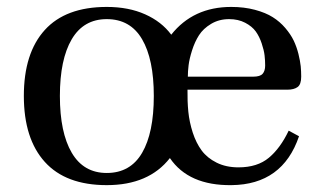

<svg xmlns="http://www.w3.org/2000/svg" viewBox="-20 -522 922 554"><path d="M288.1 -502Q351.1 -502 398.7 -480.7Q446.3 -459.5 474.1 -421.9Q537.6 -502 647 -502Q684.6 -502 715.6 -493.7Q746.6 -485.4 767.1 -472.4Q787.6 -459.5 803.2 -441.2Q818.8 -422.9 827.4 -405Q835.9 -387.2 841.1 -366.5Q846.2 -345.7 847.7 -330.8Q849.1 -315.9 849.1 -300.8Q849.1 -278.3 838.6 -270.8Q828.1 -263.2 809.1 -263.2H521Q520.5 -229.5 523.4 -199.7Q526.4 -169.9 536.1 -139.6Q545.9 -109.4 561.8 -87.9Q577.6 -66.4 605 -52.7Q632.3 -39.1 668 -39.1Q722.7 -39.1 755.9 -66.9Q789.1 -94.7 813 -145L842.8 -128.9Q795.4 10.7 647.9 12.2Q524.4 13.7 470.2 -65.9Q409.2 12.2 288.1 12.2Q169.9 12.2 109.4 -54.7Q48.8 -121.6 48.8 -245.1Q48.8 -368.7 109.1 -435.3Q169.4 -502 288.1 -502ZM288.1 -22.9Q356 -22.9 389.9 -80.8Q423.8 -138.7 423.8 -245.1Q423.8 -351.1 389.9 -408.9Q356 -466.8 288.1 -466.8Q221.2 -466.8 187 -408.7Q152.8 -350.6 152.8 -245.1Q152.8 -139.6 187 -81.3Q221.2 -22.9 288.1 -22.9ZM522 -300.8H710.9Q730.5 -300.8 737.8 -309.1Q745.1 -317.4 745.1 -333Q745.1 -347.7 743.4 -362.3Q741.7 -377 735.1 -396.7Q728.5 -416.5 718 -431.2Q707.5 -445.8 687.5 -456.3Q667.5 -466.8 641.1 -466.8Q611.8 -466.8 589.1 -453.1Q566.4 -439.5 554.2 -420.4Q542 -401.4 534.2 -376.7Q526.4 -352.1 524.2 -334Q522 -315.9 522 -300.8Z"/></svg>

Font: Heuristica
Style: Regular
Weight: 400
Version: Version 1.0.2